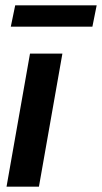

<svg xmlns="http://www.w3.org/2000/svg" viewBox="-20 -700 382 720"><path d="M4.5 0 92.5 -499H214L126 0ZM20.5 -600 37 -680H342.5L326.5 -600Z"/></svg>

Font: Cabin
Style: Bold Italic
Weight: 700
Width: 4
Italic angle: -10°
Designer: Pablo Impallari
Foundry: Pablo Impallari. http://www.impallari.com Igino Marini. http://www.ikern.com
Version: Version 3.001